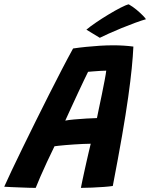

<svg xmlns="http://www.w3.org/2000/svg" viewBox="-67 -882 711 909"><path d="M102 7.5Q90.5 7.5 71 7Q51.5 6.5 29.2 5.5Q7 4.5 -13.2 3.8Q-33.5 3 -47 2Q-34 -27.5 -11.5 -75Q11 -122.5 39.8 -181.5Q68.5 -240.5 100.5 -305Q132.5 -369.5 164.5 -433Q196.5 -496.5 226 -553.2Q255.5 -610 279 -652.5Q309.5 -657 341.8 -660.2Q374 -663.5 406.2 -665.5Q438.5 -667.5 469.5 -667.5Q494 -667.5 518 -666Q542 -664.5 564.5 -661.5Q562.5 -617.5 556.8 -559.2Q551 -501 540 -422.5Q529 -344 511 -240.2Q493 -136.5 467 -1.5Q451.5 1 424.5 3Q397.5 5 368.2 6.2Q339 7.5 316 7.5Q318.5 -6.5 323 -27Q327.5 -47.5 332.5 -71Q337.5 -94.5 343 -118.2Q348.5 -142 353.5 -163.8Q358.5 -185.5 362.5 -201.5Q346.5 -201.5 326.5 -200.5Q306.5 -199.5 285 -198.2Q263.5 -197 244.5 -195.2Q225.5 -193.5 211.2 -192Q197 -190.5 191 -189.5Q173 -152.5 155.5 -115.2Q138 -78 124.2 -45.8Q110.5 -13.5 102 7.5ZM242 -311Q256.5 -314 284.2 -316.5Q312 -319 342 -320.8Q372 -322.5 392 -323Q394 -335 400.8 -366Q407.5 -397 415 -433.8Q422.5 -470.5 428.5 -502Q434.5 -533.5 436 -547.5Q427 -547.5 409 -546.5Q391 -545.5 374 -544Q357 -542.5 350 -542Q343 -528 330.5 -502Q318 -476 302.8 -443.2Q287.5 -410.5 271.8 -376.2Q256 -342 242 -311ZM542.5 -861.5Q562.5 -850 579.8 -835.5Q597 -821 609 -808.8Q621 -796.5 624 -791Q604 -785.5 572.8 -774Q541.5 -762.5 508 -748.8Q474.5 -735 446.8 -722.5Q419 -710 405.5 -703L342 -741.5Q359 -756 387.2 -775.2Q415.5 -794.5 446.5 -813.2Q477.5 -832 503.8 -845.5Q530 -859 542.5 -861.5Z"/></svg>

Font: Grandstander Thin SemiBold
Style: Italic
Weight: 600
Italic angle: -15°
Version: Version 1.200